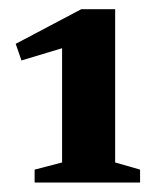

<svg xmlns="http://www.w3.org/2000/svg" viewBox="-20 -703 345 416"><path d="M114.5 -351V-652L141 -606.5L26.5 -572L14 -608L156 -683H229.5V-351L283.5 -335.5V-307.5H55V-335.5Z"/></svg>

Font: Newsreader
Style: Bold
Weight: 700
Designer: Hugues Gentile
Foundry: Production Type
Version: Version 1.003